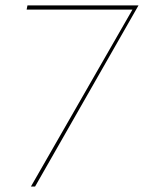

<svg xmlns="http://www.w3.org/2000/svg" viewBox="-20 -680 525 700"><path d="M80.1 -660.2H484.9L107.9 0H92.8L462.9 -645H77.1Z"/></svg>

Font: Human Sans Thin
Style: Italic
Weight: 100
Italic angle: -8°
Designer: Tim Radville
Foundry: Continuum
Version: Version 1.000;FEAKit 1.0